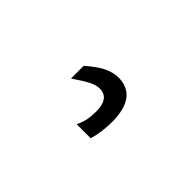

<svg xmlns="http://www.w3.org/2000/svg" viewBox="-8 -213 619 619"><g transform="rotate(-45 301.0 96.5)"><path d="M284.2 0Q306.6 32.7 316.9 52.7Q327.1 72.8 327.1 87.9Q327.1 132.8 266.6 132.8Q245.1 132.8 228 129.4Q211.4 126 192.9 117.2V181.2Q233.9 192.9 278.3 192.9Q335.9 192.9 365.7 170.9Q380.4 159.7 387.7 143.1Q395 126.5 395 106.9Q395 82.5 382.3 56.2Q368.2 29.3 341.8 0Z"/></g></svg>

Font: Hack Dev
Style: Regular
Weight: 400
Designer: Christopher Simpkins
Foundry: Christopher Simpkins
Version: Version 2.0315